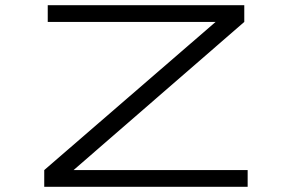

<svg xmlns="http://www.w3.org/2000/svg" viewBox="-20 -720 1140 740"><path d="M150.5 0V-64.5L811 -635.5H164V-700H921.5V-635.5L263.5 -64.5H934.5V0Z"/></svg>

Font: Trispace Expanded Light
Style: Regular
Weight: 300
Width: 7
Designer: Tyler Finck
Foundry: Etcetera Type Company
Version: Version 1.210; ttfautohint (v1.8.3)